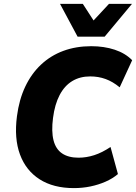

<svg xmlns="http://www.w3.org/2000/svg" viewBox="-20 -953 698 985"><path d="M359 12Q254 12 183.5 -33Q113 -78 82.5 -160.5Q52 -243 67 -357Q78 -442 109.5 -508.5Q141 -575 190.5 -621.5Q240 -668 305 -692Q370 -716 448 -716Q514 -716 568.5 -698Q623 -680 658 -644L594 -505Q559 -534 522 -547.5Q485 -561 443 -561Q390 -561 350.5 -537Q311 -513 286 -465.5Q261 -418 252 -348Q243 -279 254.5 -233.5Q266 -188 298.5 -166Q331 -144 383 -144Q423 -144 463.5 -157Q504 -170 547 -199L585 -60Q558 -37 521.5 -21Q485 -5 444 3.5Q403 12 359 12ZM378 -765 288 -933H405L460 -848L539 -933H657L517 -765Z"/></svg>

Font: Nunito Sans 10pt SemiCondensed Black
Style: Italic
Weight: 900
Width: 4
Italic angle: -9°
Designer: Vernon Adams
Foundry: Vernon Adams
Version: Version 3.101;gftools[0.9.27]